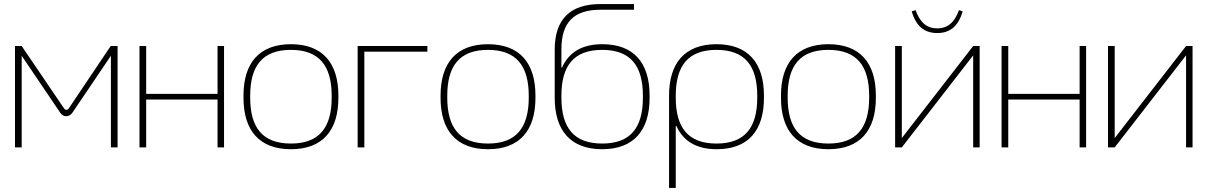

<svg xmlns="http://www.w3.org/2000/svg" viewBox="-20 -727 5956 947"><path d="M54 -500V0H87V-452L277 -171C292 -148 321 -148 337 -171L527 -452V0H560V-500H526L319 -192C313 -183 302 -183 296 -192L87 -500Z M668 0H701V-236H1053V0H1085V-500H1053V-264H701V-500H668Z M1181 -256V-244C1181 -84 1259 9 1415 9C1571 9 1649 -84 1649 -244V-256C1649 -416 1571 -509 1415 -509C1259 -509 1181 -416 1181 -256ZM1214 -246V-254C1214 -403 1275 -481 1415 -481C1554 -481 1616 -403 1616 -254V-246C1616 -97 1554 -19 1415 -19C1275 -19 1214 -97 1214 -246Z M1744 0H1777V-472H2088V-500H1744Z M2153 -256V-244C2153 -84 2231 9 2387 9C2543 9 2621 -84 2621 -244V-256C2621 -416 2543 -509 2387 -509C2231 -509 2153 -416 2153 -256ZM2186 -246V-254C2186 -403 2247 -481 2387 -481C2526 -481 2588 -403 2588 -254V-246C2588 -97 2526 -19 2387 -19C2247 -19 2186 -97 2186 -246Z M3184 -244V-256C3184 -416 3107 -509 2951 -509C2853 -509 2787 -471 2752 -394H2749V-483C2749 -617 2810 -679 2943 -679H3107V-707H2942C2789 -707 2716 -629 2716 -482V-244C2716 -85 2793 9 2950 9C3106 9 3184 -84 3184 -244ZM2749 -246V-254C2749 -403 2810 -481 2950 -481C3090 -481 3151 -403 3151 -254V-246C3151 -97 3090 -19 2950 -19C2810 -19 2749 -97 2749 -246Z M3748 -244V-256C3748 -416 3670 -509 3514 -509C3357 -509 3280 -415 3280 -256V200H3313V-106H3316C3351 -29 3417 9 3515 9C3671 9 3748 -84 3748 -244ZM3313 -246V-254C3313 -403 3374 -481 3514 -481C3654 -481 3715 -403 3715 -254V-246C3715 -97 3654 -19 3514 -19C3374 -19 3313 -97 3313 -246Z M3832 -256V-244C3832 -84 3910 9 4066 9C4222 9 4300 -84 4300 -244V-256C4300 -416 4222 -509 4066 -509C3910 -509 3832 -416 3832 -256ZM3865 -246V-254C3865 -403 3926 -481 4066 -481C4205 -481 4267 -403 4267 -254V-246C4267 -97 4205 -19 4066 -19C3926 -19 3865 -97 3865 -246Z M4395 0H4428L4780 -454V0H4812V-500H4780L4428 -46V-500H4395ZM4477 -671 4496 -677C4518 -615 4552 -587 4603 -587C4651 -587 4687 -613 4710 -677L4728 -671C4707 -597 4665 -564 4603 -564C4540 -564 4498 -597 4477 -671Z M4920 0H4953V-236H5305V0H5337V-500H5305V-264H4953V-500H4920Z M5445 0H5478L5830 -454V0H5862V-500H5830L5478 -46V-500H5445Z"/></svg>

Font: LT Wave Text Thin
Style: Regular
Weight: 100
Designer: Daniel Lyons
Version: Version 2.5 (Glyphs App)